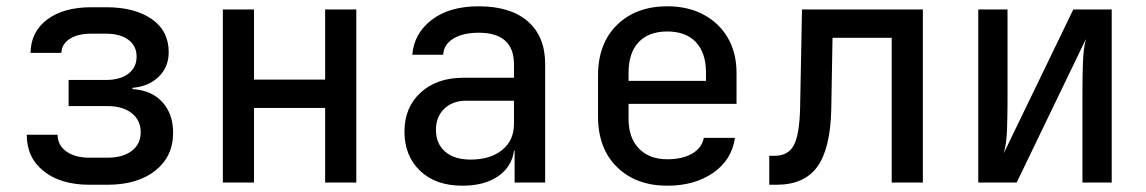

<svg xmlns="http://www.w3.org/2000/svg" viewBox="-20 -580 3640 610"><path d="M265 7Q173 7 119 -36Q65 -79 65 -152H163Q163 -119 190.5 -99Q218 -79 265 -79H321Q370 -79 398.5 -100.5Q427 -122 427 -160Q427 -198 398.5 -220.5Q370 -243 321 -243H198V-326H317Q362 -326 388 -346Q414 -366 414 -400Q414 -434 388 -453.5Q362 -473 317 -473H270Q227 -473 201.5 -456.5Q176 -440 175 -412H77Q78 -479 130 -518Q182 -557 270 -557H317Q408 -557 462 -519.5Q516 -482 516 -414Q516 -367 484 -336Q452 -305 401 -301V-297Q462 -293 496 -255.5Q530 -218 530 -158Q530 -83 473.5 -38Q417 7 321 7Z M688 0V-550H787V-327H1013V-550H1112V0H1013V-237H787V0Z M1449 10Q1364 10 1314.5 -37.5Q1265 -85 1265 -162Q1265 -239 1316.5 -286Q1368 -333 1452 -333H1613V-375Q1613 -476 1501 -476Q1451 -476 1420.5 -457.5Q1390 -439 1388 -406H1290Q1295 -473 1351 -516.5Q1407 -560 1501 -560Q1602 -560 1657 -512Q1712 -464 1712 -377V0H1615V-101H1613Q1606 -50 1562.5 -20Q1519 10 1449 10ZM1475 -73Q1538 -73 1575.5 -103.5Q1613 -134 1613 -187V-260H1461Q1418 -260 1391.5 -234.5Q1365 -209 1365 -167Q1365 -124 1394 -98.5Q1423 -73 1475 -73Z M2100 10Q2001 10 1940.5 -49Q1880 -108 1880 -210V-340Q1880 -442 1940.5 -501Q2001 -560 2100 -560Q2166 -560 2215.5 -533.5Q2265 -507 2292.5 -459.5Q2320 -412 2320 -349V-250H1977V-202Q1977 -142 2010 -108Q2043 -74 2100 -74Q2148 -74 2179 -92Q2210 -110 2216 -142H2315Q2305 -72 2246 -31Q2187 10 2100 10ZM1977 -349V-323H2223V-349Q2223 -412 2191 -446Q2159 -480 2100 -480Q2041 -480 2009 -446Q1977 -412 1977 -349Z M2424 7V-85H2441Q2484 -85 2502 -118.5Q2520 -152 2522 -237L2528 -550H2912V0H2813V-460H2625L2621 -232Q2618 -107 2576.5 -50Q2535 7 2447 7Z M3088 0V-550H3181V-262Q3181 -218 3179.5 -171Q3178 -124 3169 -93L3390 -550H3512V0H3419V-289Q3419 -333 3420.5 -379.5Q3422 -426 3430 -456L3210 0Z"/></svg>

Font: JetBrainsMono NFM Medium
Style: Regular
Weight: 500
Monospace: yes
Designer: Philipp Nurullin, Konstantin Bulenkov
Foundry: JetBrains
Version: Version 2.304; ttfautohint (v1.8.4.7-5d5b);Nerd Fonts 3.3.0